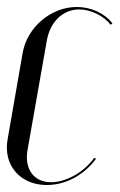

<svg xmlns="http://www.w3.org/2000/svg" viewBox="-22 -522 343 550"><path d="M43 -371 0 -124C-14 -50 35 8 112 8C166 8 218 -20 253 -67L248 -70C218 -28 167 0 124 0C75 0 47 -38 57 -93L112 -405C121 -459 158 -495 205 -495C238 -495 276 -476 295 -451L300 -455C278 -484 239 -502 198 -502C124 -502 56 -444 43 -371Z"/></svg>

Font: Moniqa Ita Display
Style: Italic
Weight: 400
Italic angle: -10°
Designer: Rajesh Rajput
Foundry: Rajesh Rajput
Version: Version 1.000